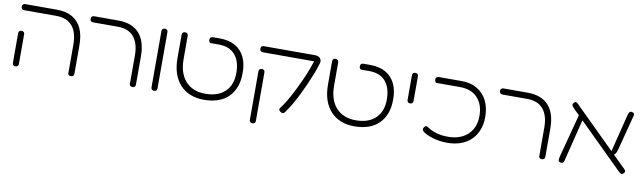

<svg xmlns="http://www.w3.org/2000/svg" viewBox="-41 -1114 6031 1798"><g transform="rotate(10 2974.0 -215.0)"><path d="M627 10Q618 10 611.5 7.5Q605 5 601.5 -0.5Q598 -6 598 -13V-283Q598 -362 575 -415Q552 -468 506.5 -495Q461 -522 393 -522H90Q80 -522 73.5 -525.5Q67 -529 63.5 -535.5Q60 -542 60 -551Q60 -561 63.5 -567Q67 -573 73.5 -576.5Q80 -580 89 -580H390Q477 -580 536 -546.5Q595 -513 625 -448Q655 -383 655 -286V-20Q655 -10 652 -3.5Q649 3 642.5 6.5Q636 10 627 10ZM98 10Q89 10 83 6.5Q77 3 73.5 -3.5Q70 -10 70 -19V-299Q70 -308 73.5 -314.5Q77 -321 83.5 -324Q90 -327 99 -327Q108 -327 114.5 -323.5Q121 -320 124 -314Q127 -308 127 -298V-18Q127 -9 123.5 -3Q120 3 114 6.5Q108 10 98 10Z M1212 10Q1203 10 1196.5 7.5Q1190 5 1186.5 -0.5Q1183 -6 1183 -13V-283Q1183 -342 1170 -386.5Q1157 -431 1131 -461.5Q1105 -492 1067 -507Q1029 -522 978 -522H745Q735 -522 728.5 -525.5Q722 -529 718.5 -535.5Q715 -542 715 -551Q715 -561 718.5 -567Q722 -573 728.5 -576.5Q735 -580 744 -580H975Q1040 -580 1089.5 -561Q1139 -542 1172.5 -505Q1206 -468 1223 -413Q1240 -358 1240 -286V-20Q1240 -10 1237 -3.5Q1234 3 1227.5 6.5Q1221 10 1212 10Z M1416 10Q1407 10 1401 6.5Q1395 3 1391.5 -3.5Q1388 -10 1388 -19V-552Q1388 -561 1391.5 -567.5Q1395 -574 1401.5 -577Q1408 -580 1417 -580Q1426 -580 1432.5 -576.5Q1439 -573 1442 -567Q1445 -561 1445 -551V-18Q1445 -9 1441.5 -3Q1438 3 1432 6.5Q1426 10 1416 10Z M1891 12Q1818 12 1760.5 -11Q1703 -34 1662.5 -78.5Q1622 -123 1601 -186Q1580 -249 1580 -330V-551Q1580 -560 1583.5 -566.5Q1587 -573 1593.5 -576.5Q1600 -580 1609 -580Q1618 -580 1624.5 -576.5Q1631 -573 1634.5 -566.5Q1638 -560 1638 -550V-330Q1638 -196 1705.5 -121Q1773 -46 1894 -46Q2015 -46 2082 -111.5Q2149 -177 2147 -293Q2146 -401 2093 -461.5Q2040 -522 1938 -522H1864Q1858 -522 1853.5 -525.5Q1849 -529 1846.5 -535.5Q1844 -542 1844 -551Q1844 -560 1847.5 -566.5Q1851 -573 1857.5 -576.5Q1864 -580 1873 -580H1938Q2025 -580 2085 -546Q2145 -512 2176 -447.5Q2207 -383 2205 -293Q2205 -221 2183.5 -164.5Q2162 -108 2122 -68.5Q2082 -29 2023.5 -8.5Q1965 12 1891 12Z M2626 4Q2610 -5 2604.5 -14Q2599 -23 2605 -32Q2636 -73 2666 -124.5Q2696 -176 2724 -232Q2752 -288 2776.5 -343Q2801 -398 2819.5 -447.5Q2838 -497 2850 -535L2898 -502Q2887 -463 2867.5 -412.5Q2848 -362 2823.5 -306.5Q2799 -251 2772 -196.5Q2745 -142 2717.5 -94.5Q2690 -47 2664 -13Q2659 -4 2652.5 1Q2646 6 2639.5 6.5Q2633 7 2626 4ZM2376 150Q2367 150 2361 146.5Q2355 143 2351.5 136.5Q2348 130 2348 121V-338Q2348 -347 2351.5 -353.5Q2355 -360 2361.5 -363Q2368 -366 2377 -366Q2386 -366 2392.5 -362.5Q2399 -359 2402 -353Q2405 -347 2405 -337V122Q2405 131 2401.5 137Q2398 143 2392 146.5Q2386 150 2376 150ZM2898 -502 2860 -522H2744H2359Q2349 -522 2342.5 -525.5Q2336 -529 2332.5 -536Q2329 -543 2329 -552Q2329 -562 2332.5 -568Q2336 -574 2342.5 -577Q2349 -580 2358 -580H2842Q2869 -580 2884.5 -569Q2900 -558 2903.5 -540.5Q2907 -523 2898 -502Z M3322 12Q3249 12 3191.5 -11Q3134 -34 3093.5 -78.5Q3053 -123 3032 -186Q3011 -249 3011 -330V-551Q3011 -560 3014.5 -566.5Q3018 -573 3024.5 -576.5Q3031 -580 3040 -580Q3049 -580 3055.5 -576.5Q3062 -573 3065.5 -566.5Q3069 -560 3069 -550V-330Q3069 -196 3136.5 -121Q3204 -46 3325 -46Q3446 -46 3513 -111.5Q3580 -177 3578 -293Q3577 -401 3524 -461.5Q3471 -522 3369 -522H3295Q3289 -522 3284.5 -525.5Q3280 -529 3277.5 -535.5Q3275 -542 3275 -551Q3275 -560 3278.5 -566.5Q3282 -573 3288.5 -576.5Q3295 -580 3304 -580H3369Q3456 -580 3516 -546Q3576 -512 3607 -447.5Q3638 -383 3636 -293Q3636 -221 3614.5 -164.5Q3593 -108 3553 -68.5Q3513 -29 3454.5 -8.5Q3396 12 3322 12Z M3798 -290Q3789 -290 3783 -293.5Q3777 -297 3773.5 -303.5Q3770 -310 3770 -319V-552Q3770 -561 3773.5 -567.5Q3777 -574 3783.5 -577Q3790 -580 3799 -580Q3808 -580 3814.5 -576.5Q3821 -573 3824 -567Q3827 -561 3827 -551V-318Q3827 -309 3823.5 -303Q3820 -297 3814 -293.5Q3808 -290 3798 -290Z M4203 13Q4143 13 4087 -1Q4031 -15 3990 -38Q3976 -46 3968 -54.5Q3960 -63 3959 -68Q3958 -74 3960 -81Q3962 -88 3965 -92Q3970 -99 3975 -103Q3980 -107 3983 -107Q3989 -107 3994.5 -104.5Q4000 -102 4007 -97Q4044 -72 4093 -58Q4142 -44 4203 -44Q4281 -44 4338.5 -73.5Q4396 -103 4427.5 -157.5Q4459 -212 4459 -285Q4459 -395 4399.5 -458.5Q4340 -522 4233 -522H4012Q4006 -522 4001.5 -525.5Q3997 -529 3994.5 -536Q3992 -543 3992 -551Q3992 -560 3995.5 -566.5Q3999 -573 4006 -576.5Q4013 -580 4021 -580H4239Q4324 -580 4385.5 -544Q4447 -508 4480.5 -442Q4514 -376 4514 -285Q4514 -217 4492 -161.5Q4470 -106 4429.5 -67Q4389 -28 4331.5 -7.5Q4274 13 4203 13Z M5105 10Q5096 10 5089.5 7.5Q5083 5 5079.5 -0.5Q5076 -6 5076 -13V-283Q5076 -342 5063 -386.5Q5050 -431 5024 -461.5Q4998 -492 4960 -507Q4922 -522 4871 -522H4638Q4628 -522 4621.5 -525.5Q4615 -529 4611.5 -535.5Q4608 -542 4608 -551Q4608 -561 4611.5 -567Q4615 -573 4621.5 -576.5Q4628 -580 4637 -580H4868Q4933 -580 4982.5 -561Q5032 -542 5065.5 -505Q5099 -468 5116 -413Q5133 -358 5133 -286V-20Q5133 -10 5130 -3.5Q5127 3 5120.5 6.5Q5114 10 5105 10Z M5882 7Q5874 15 5867 16.5Q5860 18 5854 14.5Q5848 11 5840 4L5324 -505Q5312 -519 5304.5 -528Q5297 -537 5298 -545Q5299 -553 5309 -563Q5319 -573 5327 -571.5Q5335 -570 5345 -561.5Q5355 -553 5367 -539L5883 -30Q5890 -24 5891.5 -17.5Q5893 -11 5890.5 -5Q5888 1 5882 7ZM5280 10Q5270 8 5265.5 2Q5261 -4 5261.5 -14.5Q5262 -25 5265 -39L5379 -471L5425 -452L5321 -33Q5317 -12 5312.5 -2Q5308 8 5301 10Q5294 12 5280 10ZM5747 -138 5726 -146 5822 -531Q5826 -545 5830 -555.5Q5834 -566 5842 -570.5Q5850 -575 5865 -570Q5876 -567 5879.5 -560Q5883 -553 5881 -543Q5879 -533 5875 -518L5796 -214Q5791 -194 5785.5 -180Q5780 -166 5771 -156.5Q5762 -147 5747 -138Z"/></g></svg>

Font: Fredoka SemiExpanded Light
Style: Regular
Weight: 300
Width: 6
Designer: Ben Nathan
Foundry: Milena B. Brandão, Ben Nathan
Version: Version 2.001